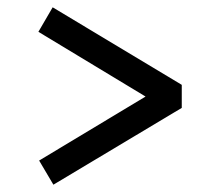

<svg xmlns="http://www.w3.org/2000/svg" viewBox="-20 -504 590 525"><path d="M477 -272V-209L126 1L87 -65L378 -240L85 -417L124 -484Z"/></svg>

Font: Enriqueta Medium
Style: Regular
Weight: 500
Designer: Viviana Monsalve, Gustavo Ibarra
Foundry: 72Puntos
Version: Version 2.000